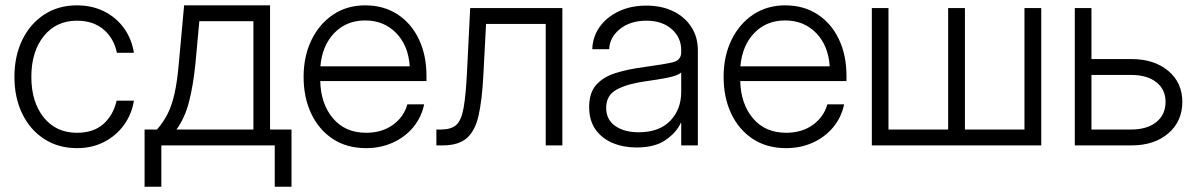

<svg xmlns="http://www.w3.org/2000/svg" viewBox="-20 -546 4494 721"><path d="M269 10.3Q199.2 10.3 146.2 -23.9Q93.3 -58.1 63.7 -118.7Q34.2 -179.2 34.2 -257.3Q34.2 -335.4 63.7 -396.2Q93.3 -457 146.2 -491.5Q199.2 -525.9 269 -525.9Q325.7 -525.9 371.1 -503.2Q416.5 -480.5 445.6 -440.2Q474.6 -399.9 482.9 -347.7H418.9Q408.2 -401.4 369.4 -434.8Q330.6 -468.3 269 -468.3Q190.9 -468.3 144.3 -410.2Q97.7 -352.1 97.7 -257.3Q97.7 -163.1 144 -105.2Q190.4 -47.4 269 -47.4Q331.1 -47.4 368.2 -80.3Q405.3 -113.3 418 -168H482.9Q474.6 -116.7 445.3 -76.4Q416 -36.1 370.8 -12.9Q325.7 10.3 269 10.3Z M522.9 155.3V-59.6H569.3Q592.8 -85.9 608.9 -117.4Q625 -148.9 635.3 -194.1Q645.5 -239.3 651.4 -307.1L671.4 -525.9H994.1V-59.6H1074.7V155.3H1011.7V0H585.9V155.3ZM642.6 -59.6H931.6V-466.3H728.5L713.9 -307.1Q705.6 -225.1 689.9 -164.1Q674.3 -103 642.6 -59.6Z M1355 10.3Q1282.2 10.3 1229.7 -24.4Q1177.2 -59.1 1148.7 -119.4Q1120.1 -179.7 1120.1 -257.3Q1120.1 -335 1149.7 -395.8Q1179.2 -456.5 1231.2 -491.2Q1283.2 -525.9 1351.1 -525.9Q1421.4 -525.9 1473.1 -491.9Q1524.9 -458 1553.2 -398.2Q1581.5 -338.4 1581.5 -261.2V-241.7H1182.6Q1184.6 -155.8 1230.5 -101.6Q1276.4 -47.4 1355 -47.4Q1413.6 -47.4 1454.8 -76.7Q1496.1 -106 1509.8 -154.3H1572.8Q1562.5 -105 1531.5 -67.9Q1500.5 -30.8 1454.8 -10.3Q1409.2 10.3 1355 10.3ZM1183.1 -296.9H1518.6Q1513.7 -374.5 1467.8 -421.9Q1421.9 -469.2 1351.1 -469.2Q1280.8 -469.2 1235.4 -422.1Q1189.9 -375 1183.1 -296.9Z M1618.7 0V-59.6H1635.7Q1673.3 -59.6 1692.9 -76.4Q1712.4 -93.3 1720.9 -140.9Q1729.5 -188.5 1733.9 -280.3L1745.6 -515.6H2091.8V0H2029.3V-456.1H1805.2L1794.9 -259.3Q1790 -168.9 1777.1 -111.8Q1764.2 -54.7 1732.9 -27.3Q1701.7 0 1641.6 0Z M2370.1 7.8Q2321.3 7.8 2280.8 -9Q2240.2 -25.9 2216.3 -59.8Q2192.4 -93.8 2192.4 -144Q2192.4 -197.8 2219 -227.5Q2245.6 -257.3 2292.7 -272Q2339.8 -286.6 2400.4 -294.4Q2472.2 -304.2 2505.1 -311.8Q2538.1 -319.3 2538.1 -349.6V-357.4Q2538.1 -405.3 2502.2 -436.8Q2466.3 -468.3 2407.2 -468.3Q2347.7 -468.3 2308.6 -437.5Q2269.5 -406.7 2267.6 -361.3H2204.1Q2205.6 -408.2 2231.9 -445.1Q2258.3 -481.9 2303.5 -503.4Q2348.6 -524.9 2407.2 -524.9Q2464.8 -524.9 2508.3 -503.7Q2551.8 -482.4 2576.2 -444.6Q2600.6 -406.7 2600.6 -357.4V0H2538.1V-84.5H2536.6Q2520 -48.3 2479.7 -20.3Q2439.5 7.8 2370.1 7.8ZM2377.9 -49.3Q2455.1 -49.3 2496.6 -92Q2538.1 -134.8 2538.1 -201.7V-273.9Q2524.9 -261.7 2486.6 -254.2Q2448.2 -246.6 2397.5 -239.7Q2333 -230.5 2294.7 -209Q2256.3 -187.5 2256.3 -141.1Q2256.3 -96.7 2290.3 -73Q2324.2 -49.3 2377.9 -49.3Z M2932.1 10.3Q2859.4 10.3 2806.9 -24.4Q2754.4 -59.1 2725.8 -119.4Q2697.3 -179.7 2697.3 -257.3Q2697.3 -335 2726.8 -395.8Q2756.3 -456.5 2808.3 -491.2Q2860.4 -525.9 2928.2 -525.9Q2998.5 -525.9 3050.3 -491.9Q3102.1 -458 3130.4 -398.2Q3158.7 -338.4 3158.7 -261.2V-241.7H2759.8Q2761.7 -155.8 2807.6 -101.6Q2853.5 -47.4 2932.1 -47.4Q2990.7 -47.4 3032 -76.7Q3073.2 -106 3086.9 -154.3H3149.9Q3139.6 -105 3108.6 -67.9Q3077.6 -30.8 3032 -10.3Q2986.3 10.3 2932.1 10.3ZM2760.3 -296.9H3095.7Q3090.8 -374.5 3044.9 -421.9Q2999 -469.2 2928.2 -469.2Q2857.9 -469.2 2812.5 -422.1Q2767.1 -375 2760.3 -296.9Z M3253.9 -515.6H3316.4V-59.6H3540.5V-515.6H3603.5V-59.6H3827.1V-515.6H3890.1V0H3253.9Z M4078.6 -324.2H4229Q4314.5 -324.2 4367.2 -279.8Q4419.9 -235.4 4419.9 -163.6Q4419.9 -90.3 4367.2 -45.2Q4314.5 0 4229 0H4016.1V-515.6H4078.6ZM4078.6 -264.6V-59.6H4227.1Q4287.6 -59.6 4322.3 -87.6Q4356.9 -115.7 4356.9 -163.6Q4356.9 -210 4322.3 -237.3Q4287.6 -264.6 4227.1 -264.6Z"/></svg>

Font: Inter Display Light
Style: Regular
Weight: 300
Designer: Rasmus Andersson
Foundry: rsms
Version: Version 4.000;git-a52131595